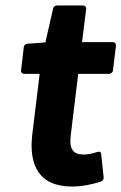

<svg xmlns="http://www.w3.org/2000/svg" viewBox="-20 -658 444 702"><path d="M98 -166C85 -56 121 24 243 24C284 24 320 15 349 6C355 4 360 -3 359 -9L350 -94C349 -107 338 -103 334 -102C321 -97 301 -93 286 -93C247 -93 232 -112 239 -166L266 -388H379C384 -388 392 -392 393 -400L404 -491C405 -496 401 -504 393 -504H280L295 -625C296 -630 292 -638 284 -638H188C182 -638 175 -633 174 -626L146 -503L80 -498C74 -498 68 -493 67 -486L57 -400C56 -395 60 -388 68 -388H125Z"/></svg>

Font: Falling Sky
Style: BdObl
Weight: 700
Designer: Paul D. Hunt
Foundry: Adobe Systems Incorporated
Version: Version 1.02